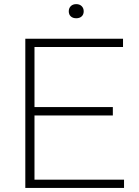

<svg xmlns="http://www.w3.org/2000/svg" viewBox="-20 -932 688 952"><path d="M105.5 0V-740H590V-699H151V-401H539.5V-359.5H151V-41H595V0ZM358 -841.5Q341 -841.5 331 -850.8Q321 -860 321 -876Q321 -891.5 331 -901.5Q341 -911.5 358 -911.5Q375 -911.5 385 -901.5Q395 -891.5 395 -876Q395 -860 385 -850.8Q375 -841.5 358 -841.5Z"/></svg>

Font: Encode Sans Expanded ExtraLight
Style: Regular
Weight: 200
Width: 7
Designer: Multiple Designers
Foundry: Impallari Type
Version: Version 3.000; ttfautohint (v1.8.3) -l 8 -r 50 -G 200 -x 14 